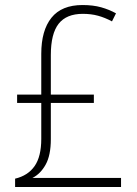

<svg xmlns="http://www.w3.org/2000/svg" viewBox="-20 -743 546 763"><path d="M308 -723Q350 -723 382 -714Q414 -705 441 -690L425 -658Q397 -673 369.5 -680.5Q342 -688 309 -688Q244 -688 213 -648.5Q182 -609 182 -524V-367H353V-334H182V-190Q182 -126 161.5 -89Q141 -52 109 -36H461V0H40V-33Q91 -45 117.5 -83Q144 -121 144 -191V-334H48V-367H144V-529Q144 -622 184.5 -672.5Q225 -723 308 -723Z"/></svg>

Font: Noto Sans Kannada SemiCondensed ExtraLight
Style: Regular
Weight: 200
Width: 4
Designer: Jelle Bosma - Monotype Design Team
Foundry: Monotype Imaging Inc.
Version: Version 2.005; ttfautohint (v1.8.4.7-5d5b)